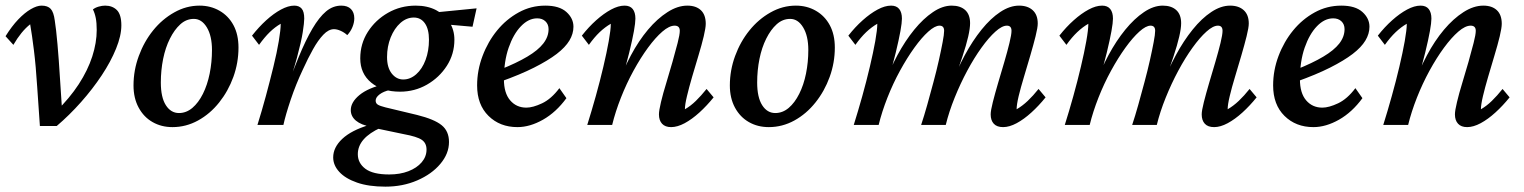

<svg xmlns="http://www.w3.org/2000/svg" viewBox="-20 -451 5499 693"><path d="M124 3.9 114.3 -136.7Q109.4 -213.9 102.5 -269Q95.7 -324.2 88.9 -363.3Q56.6 -337.9 28.3 -289.1L0 -320.3Q22.5 -356.4 45.9 -380.9Q69.3 -405.3 91.3 -418Q113.3 -430.7 129.9 -430.7Q152.3 -430.7 163.1 -418.9Q173.8 -407.2 177.7 -377Q182.6 -346.7 187.5 -291Q192.4 -235.4 196.3 -170.9L204.1 -51.8L181.6 -47.9Q231.4 -96.7 264.2 -147Q296.9 -197.3 313 -247.1Q329.1 -296.9 329.1 -342.8Q329.1 -368.2 325.7 -385.7Q322.3 -403.3 315.4 -417Q324.2 -423.8 336.4 -427.2Q348.6 -430.7 359.4 -430.7Q385.7 -430.7 401.9 -414.6Q418 -398.4 418 -359.4Q418 -322.3 398.9 -275.4Q379.9 -228.5 347.2 -179.2Q314.5 -129.9 272.5 -82.5Q230.5 -35.2 184.6 3.9Z M602.5 7.8Q562.5 7.8 530.8 -10.3Q499 -28.3 480.5 -62.5Q461.9 -96.7 461.9 -142.6Q461.9 -197.3 481 -249Q500 -300.8 532.7 -341.3Q565.4 -381.8 608.9 -406.2Q652.3 -430.7 700.2 -430.7Q740.2 -430.7 772.5 -412.1Q804.7 -393.6 822.8 -359.9Q840.8 -326.2 840.8 -279.3Q840.8 -224.6 822.3 -173.3Q803.7 -122.1 771 -81.1Q738.3 -40 694.8 -16.1Q651.4 7.8 602.5 7.8ZM626 -43Q652.3 -43 674.3 -61.5Q696.3 -80.1 712.4 -112.3Q728.5 -144.5 736.8 -185.5Q745.1 -226.6 745.1 -270.5Q745.1 -321.3 726.6 -352.1Q708 -382.8 679.7 -382.8Q652.3 -382.8 630.9 -363.3Q609.4 -343.8 593.3 -311.5Q577.1 -279.3 568.8 -238.3Q560.5 -197.3 560.5 -153.3Q560.5 -99.6 578.6 -71.3Q596.7 -43 626 -43Z M1185.5 -345.7Q1166 -345.7 1147 -325.7Q1127.9 -305.7 1109.9 -273.4Q1091.8 -241.2 1073.2 -200.2Q1047.9 -146.5 1029.3 -91.3Q1010.7 -36.1 1002.9 0H909.2Q924.8 -49.8 939.5 -104Q954.1 -158.2 966.8 -210Q979.5 -261.7 986.3 -302.7Q993.2 -343.8 993.2 -365.2Q972.7 -353.5 953.6 -335Q934.6 -316.4 915 -289.1L889.6 -322.3Q914.1 -353.5 940.9 -377.9Q967.8 -402.3 994.1 -416.5Q1020.5 -430.7 1042 -430.7Q1059.6 -430.7 1068.8 -419.9Q1078.1 -409.2 1078.1 -383.8Q1078.1 -369.1 1072.8 -335Q1067.4 -300.8 1051.8 -242.7Q1036.1 -184.6 1004.9 -95.7H1000Q1031.2 -179.7 1057.1 -242.7Q1083 -305.7 1107.4 -347.2Q1131.8 -388.7 1156.7 -409.7Q1181.6 -430.7 1211.9 -430.7Q1234.4 -430.7 1246.6 -418.5Q1258.8 -406.2 1258.8 -384.8Q1258.8 -370.1 1252.4 -354Q1246.1 -337.9 1233.4 -324.2Q1222.7 -334 1209.5 -339.8Q1196.3 -345.7 1185.5 -345.7Z M1371.1 222.7Q1310.5 222.7 1268.6 208Q1226.6 193.4 1204.6 169.4Q1182.6 145.5 1182.6 117.2Q1182.6 81.1 1215.3 50.3Q1248 19.5 1312.5 0L1354.5 9.8Q1313.5 28.3 1292.5 52.2Q1271.5 76.2 1271.5 105.5Q1271.5 137.7 1298.8 158.2Q1326.2 178.7 1384.8 178.7Q1423.8 178.7 1454.1 167Q1484.4 155.3 1502 134.8Q1519.5 114.3 1519.5 88.9Q1519.5 65.4 1502.4 53.7Q1485.4 42 1437.5 33.2L1330.1 10.7L1319.3 6.8Q1283.2 0 1264.6 -15.6Q1246.1 -31.2 1246.1 -53.7Q1246.1 -82 1277.3 -107.9Q1308.6 -133.8 1371.1 -148.4L1386.7 -126Q1364.3 -121.1 1350.1 -110.4Q1335.9 -99.6 1335.9 -87.9Q1335.9 -78.1 1343.8 -73.2Q1351.6 -68.4 1371.1 -63.5L1485.4 -36.1Q1547.9 -20.5 1574.2 1Q1600.6 22.5 1600.6 61.5Q1600.6 103.5 1569.3 140.6Q1538.1 177.7 1485.8 200.2Q1433.6 222.7 1371.1 222.7ZM1423.8 -120.1Q1359.4 -120.1 1319.8 -152.8Q1280.3 -185.5 1280.3 -240.2Q1280.3 -293 1307.6 -335.9Q1335 -378.9 1380.4 -404.8Q1425.8 -430.7 1480.5 -430.7Q1522.5 -430.7 1553.7 -414.6Q1585 -398.4 1602.5 -370.6Q1620.1 -342.8 1620.1 -307.6Q1620.1 -255.9 1592.8 -213.4Q1565.4 -170.9 1521 -145.5Q1476.6 -120.1 1423.8 -120.1ZM1435.5 -164.1Q1460.9 -164.1 1482.4 -183.1Q1503.9 -202.1 1516.1 -234.9Q1528.3 -267.6 1528.3 -307.6Q1528.3 -345.7 1513.7 -366.7Q1499 -387.7 1473.6 -387.7Q1447.3 -387.7 1425.3 -368.2Q1403.3 -348.6 1390.1 -315.9Q1377 -283.2 1377 -245.1Q1377 -207 1394 -185.5Q1411.1 -164.1 1435.5 -164.1ZM1685.5 -354.5 1574.2 -364.3 1542 -405.3 1700.2 -420.9Z M1847.7 7.8Q1784.2 7.8 1743.2 -32.7Q1702.1 -73.2 1702.1 -142.6Q1702.1 -197.3 1721.7 -249Q1741.2 -300.8 1774.4 -341.3Q1807.6 -381.8 1852.1 -406.2Q1896.5 -430.7 1948.2 -430.7Q1999 -430.7 2024.4 -407.7Q2049.8 -384.8 2049.8 -354.5Q2049.8 -329.1 2035.2 -304.7Q2020.5 -280.3 1989.3 -256.3Q1958 -232.4 1907.7 -207Q1857.4 -181.6 1786.1 -156.2V-200.2Q1844.7 -223.6 1883.3 -246.6Q1921.9 -269.5 1940.9 -293.9Q1960 -318.4 1960 -345.7Q1960 -363.3 1948.7 -374Q1937.5 -384.8 1918.9 -384.8Q1887.7 -384.8 1860.4 -356.4Q1833 -328.1 1815.9 -278.8Q1798.8 -229.5 1798.8 -165Q1798.8 -115.2 1821.3 -88.9Q1843.8 -62.5 1879.9 -62.5Q1903.3 -62.5 1936.5 -78.1Q1969.7 -93.8 1999 -132.8L2024.4 -96.7Q1987.3 -45.9 1939.9 -19Q1892.6 7.8 1847.7 7.8Z M2402.3 7.8Q2380.9 7.8 2369.6 -4.4Q2358.4 -16.6 2358.4 -38.1Q2358.4 -51.8 2365.7 -82.5Q2373 -113.3 2384.8 -151.4Q2396.5 -189.5 2407.2 -227.5Q2418 -265.6 2425.8 -295.9Q2433.6 -326.2 2433.6 -339.8Q2433.6 -358.4 2415 -358.4Q2395.5 -358.4 2370.6 -336.9Q2345.7 -315.4 2318.8 -278.8Q2292 -242.2 2266.6 -195.8Q2241.2 -149.4 2221.2 -98.6Q2201.2 -47.9 2189.5 0H2099.6Q2115.2 -49.8 2130.4 -104Q2145.5 -158.2 2157.7 -210Q2169.9 -261.7 2177.2 -302.7Q2184.6 -343.8 2184.6 -365.2Q2164.1 -353.5 2144.5 -335Q2125 -316.4 2105.5 -289.1L2080.1 -322.3Q2104.5 -353.5 2131.8 -377.9Q2159.2 -402.3 2185.5 -416.5Q2211.9 -430.7 2234.4 -430.7Q2253.9 -430.7 2263.7 -418.5Q2273.4 -406.2 2273.4 -383.8Q2273.4 -369.1 2268.1 -338.9Q2262.7 -308.6 2251 -260.7Q2239.3 -212.9 2218.8 -142.6H2210Q2229.5 -199.2 2257.3 -251.5Q2285.2 -303.7 2318.8 -343.8Q2352.5 -383.8 2389.2 -407.2Q2425.8 -430.7 2460.9 -430.7Q2492.2 -430.7 2509.8 -414.1Q2527.3 -397.5 2527.3 -365.2Q2527.3 -350.6 2520 -319.8Q2512.7 -289.1 2501 -250.5Q2489.3 -211.9 2478 -173.3Q2466.8 -134.8 2459.5 -104Q2452.1 -73.2 2452.1 -56.6Q2472.7 -68.4 2491.7 -86.9Q2510.7 -105.5 2530.3 -129.9L2555.7 -99.6Q2531.2 -69.3 2504.4 -44.9Q2477.5 -20.5 2451.2 -6.3Q2424.8 7.8 2402.3 7.8Z M2754.9 7.8Q2714.8 7.8 2683.1 -10.3Q2651.4 -28.3 2632.8 -62.5Q2614.3 -96.7 2614.3 -142.6Q2614.3 -197.3 2633.3 -249Q2652.3 -300.8 2685.1 -341.3Q2717.8 -381.8 2761.2 -406.2Q2804.7 -430.7 2852.5 -430.7Q2892.6 -430.7 2924.8 -412.1Q2957 -393.6 2975.1 -359.9Q2993.2 -326.2 2993.2 -279.3Q2993.2 -224.6 2974.6 -173.3Q2956.1 -122.1 2923.3 -81.1Q2890.6 -40 2847.2 -16.1Q2803.7 7.8 2754.9 7.8ZM2778.3 -43Q2804.7 -43 2826.7 -61.5Q2848.6 -80.1 2864.7 -112.3Q2880.9 -144.5 2889.2 -185.5Q2897.5 -226.6 2897.5 -270.5Q2897.5 -321.3 2878.9 -352.1Q2860.4 -382.8 2832 -382.8Q2804.7 -382.8 2783.2 -363.3Q2761.7 -343.8 2745.6 -311.5Q2729.5 -279.3 2721.2 -238.3Q2712.9 -197.3 2712.9 -153.3Q2712.9 -99.6 2731 -71.3Q2749 -43 2778.3 -43Z M3600.6 7.8Q3578.1 7.8 3566.9 -4.4Q3555.7 -16.6 3555.7 -38.1Q3555.7 -51.8 3563.5 -82.5Q3571.3 -113.3 3582.5 -151.4Q3593.8 -189.5 3605 -227.5Q3616.2 -265.6 3623.5 -295.9Q3630.9 -326.2 3630.9 -339.8Q3630.9 -358.4 3614.3 -358.4Q3596.7 -358.4 3572.8 -336.9Q3548.8 -315.4 3522.5 -278.8Q3496.1 -242.2 3471.2 -195.8Q3446.3 -149.4 3425.8 -98.6Q3405.3 -47.9 3393.6 0H3304.7Q3315.4 -32.2 3326.7 -72.3Q3337.9 -112.3 3349.1 -154.3Q3360.4 -196.3 3368.7 -233.4Q3377 -270.5 3382.3 -298.8Q3387.7 -327.1 3387.7 -339.8Q3387.7 -358.4 3371.1 -358.4Q3354.5 -358.4 3330.6 -336.9Q3306.6 -315.4 3280.3 -278.8Q3253.9 -242.2 3228.5 -195.8Q3203.1 -149.4 3183.1 -98.6Q3163.1 -47.9 3151.4 0H3061.5Q3077.1 -49.8 3092.3 -104Q3107.4 -158.2 3119.6 -210Q3131.8 -261.7 3139.2 -302.7Q3146.5 -343.8 3146.5 -365.2Q3126 -353.5 3106.4 -335Q3086.9 -316.4 3067.4 -289.1L3042 -322.3Q3066.4 -353.5 3093.8 -377.9Q3121.1 -402.3 3147.5 -416.5Q3173.8 -430.7 3196.3 -430.7Q3215.8 -430.7 3225.6 -418.5Q3235.4 -406.2 3235.4 -383.8Q3235.4 -369.1 3230 -338.9Q3224.6 -308.6 3212.9 -260.3Q3201.2 -211.9 3180.7 -142.6H3171.9Q3191.4 -200.2 3219.2 -252Q3247.1 -303.7 3279.8 -343.8Q3312.5 -383.8 3347.2 -407.2Q3381.8 -430.7 3415 -430.7Q3446.3 -430.7 3463.9 -414.6Q3481.4 -398.4 3481.4 -367.2Q3481.4 -348.6 3474.6 -318.8Q3467.8 -289.1 3453.6 -246.1Q3439.5 -203.1 3417 -142.6H3412.1Q3434.6 -200.2 3462.4 -252Q3490.2 -303.7 3522.9 -344.2Q3555.7 -384.8 3590.3 -407.7Q3625 -430.7 3658.2 -430.7Q3689.5 -430.7 3707.5 -414.1Q3725.6 -397.5 3725.6 -366.2Q3725.6 -351.6 3717.8 -320.3Q3710 -289.1 3698.7 -250.5Q3687.5 -211.9 3675.8 -173.3Q3664.1 -134.8 3656.7 -104Q3649.4 -73.2 3649.4 -56.6Q3669.9 -68.4 3689.5 -86.9Q3709 -105.5 3728.5 -129.9L3753.9 -99.6Q3729.5 -69.3 3702.6 -44.9Q3675.8 -20.5 3649.4 -6.3Q3623 7.8 3600.6 7.8Z M4362.3 7.8Q4339.8 7.8 4328.6 -4.4Q4317.4 -16.6 4317.4 -38.1Q4317.4 -51.8 4325.2 -82.5Q4333 -113.3 4344.2 -151.4Q4355.5 -189.5 4366.7 -227.5Q4377.9 -265.6 4385.3 -295.9Q4392.6 -326.2 4392.6 -339.8Q4392.6 -358.4 4376 -358.4Q4358.4 -358.4 4334.5 -336.9Q4310.5 -315.4 4284.2 -278.8Q4257.8 -242.2 4232.9 -195.8Q4208 -149.4 4187.5 -98.6Q4167 -47.9 4155.3 0H4066.4Q4077.1 -32.2 4088.4 -72.3Q4099.6 -112.3 4110.8 -154.3Q4122.1 -196.3 4130.4 -233.4Q4138.7 -270.5 4144 -298.8Q4149.4 -327.1 4149.4 -339.8Q4149.4 -358.4 4132.8 -358.4Q4116.2 -358.4 4092.3 -336.9Q4068.4 -315.4 4042 -278.8Q4015.6 -242.2 3990.2 -195.8Q3964.8 -149.4 3944.8 -98.6Q3924.8 -47.9 3913.1 0H3823.2Q3838.9 -49.8 3854 -104Q3869.1 -158.2 3881.3 -210Q3893.6 -261.7 3900.9 -302.7Q3908.2 -343.8 3908.2 -365.2Q3887.7 -353.5 3868.2 -335Q3848.6 -316.4 3829.1 -289.1L3803.7 -322.3Q3828.1 -353.5 3855.5 -377.9Q3882.8 -402.3 3909.2 -416.5Q3935.5 -430.7 3958 -430.7Q3977.5 -430.7 3987.3 -418.5Q3997.1 -406.2 3997.1 -383.8Q3997.1 -369.1 3991.7 -338.9Q3986.3 -308.6 3974.6 -260.3Q3962.9 -211.9 3942.4 -142.6H3933.6Q3953.1 -200.2 3981 -252Q4008.8 -303.7 4041.5 -343.8Q4074.2 -383.8 4108.9 -407.2Q4143.6 -430.7 4176.8 -430.7Q4208 -430.7 4225.6 -414.6Q4243.2 -398.4 4243.2 -367.2Q4243.2 -348.6 4236.3 -318.8Q4229.5 -289.1 4215.3 -246.1Q4201.2 -203.1 4178.7 -142.6H4173.8Q4196.3 -200.2 4224.1 -252Q4252 -303.7 4284.7 -344.2Q4317.4 -384.8 4352.1 -407.7Q4386.7 -430.7 4419.9 -430.7Q4451.2 -430.7 4469.2 -414.1Q4487.3 -397.5 4487.3 -366.2Q4487.3 -351.6 4479.5 -320.3Q4471.7 -289.1 4460.4 -250.5Q4449.2 -211.9 4437.5 -173.3Q4425.8 -134.8 4418.5 -104Q4411.1 -73.2 4411.1 -56.6Q4431.6 -68.4 4451.2 -86.9Q4470.7 -105.5 4490.2 -129.9L4515.6 -99.6Q4491.2 -69.3 4464.4 -44.9Q4437.5 -20.5 4411.1 -6.3Q4384.8 7.8 4362.3 7.8Z M4720.7 7.8Q4657.2 7.8 4616.2 -32.7Q4575.2 -73.2 4575.2 -142.6Q4575.2 -197.3 4594.7 -249Q4614.3 -300.8 4647.5 -341.3Q4680.7 -381.8 4725.1 -406.2Q4769.5 -430.7 4821.3 -430.7Q4872.1 -430.7 4897.5 -407.7Q4922.9 -384.8 4922.9 -354.5Q4922.9 -329.1 4908.2 -304.7Q4893.6 -280.3 4862.3 -256.3Q4831.1 -232.4 4780.8 -207Q4730.5 -181.6 4659.2 -156.2V-200.2Q4717.8 -223.6 4756.3 -246.6Q4794.9 -269.5 4814 -293.9Q4833 -318.4 4833 -345.7Q4833 -363.3 4821.8 -374Q4810.5 -384.8 4792 -384.8Q4760.7 -384.8 4733.4 -356.4Q4706.1 -328.1 4689 -278.8Q4671.9 -229.5 4671.9 -165Q4671.9 -115.2 4694.3 -88.9Q4716.8 -62.5 4752.9 -62.5Q4776.4 -62.5 4809.6 -78.1Q4842.8 -93.8 4872.1 -132.8L4897.5 -96.7Q4860.4 -45.9 4813 -19Q4765.6 7.8 4720.7 7.8Z M5275.4 7.8Q5253.9 7.8 5242.7 -4.4Q5231.4 -16.6 5231.4 -38.1Q5231.4 -51.8 5238.8 -82.5Q5246.1 -113.3 5257.8 -151.4Q5269.5 -189.5 5280.3 -227.5Q5291 -265.6 5298.8 -295.9Q5306.6 -326.2 5306.6 -339.8Q5306.6 -358.4 5288.1 -358.4Q5268.6 -358.4 5243.7 -336.9Q5218.8 -315.4 5191.9 -278.8Q5165 -242.2 5139.6 -195.8Q5114.3 -149.4 5094.2 -98.6Q5074.2 -47.9 5062.5 0H4972.7Q4988.3 -49.8 5003.4 -104Q5018.6 -158.2 5030.8 -210Q5043 -261.7 5050.3 -302.7Q5057.6 -343.8 5057.6 -365.2Q5037.1 -353.5 5017.6 -335Q4998 -316.4 4978.5 -289.1L4953.1 -322.3Q4977.5 -353.5 5004.9 -377.9Q5032.2 -402.3 5058.6 -416.5Q5085 -430.7 5107.4 -430.7Q5127 -430.7 5136.7 -418.5Q5146.5 -406.2 5146.5 -383.8Q5146.5 -369.1 5141.1 -338.9Q5135.7 -308.6 5124 -260.7Q5112.3 -212.9 5091.8 -142.6H5083Q5102.5 -199.2 5130.4 -251.5Q5158.2 -303.7 5191.9 -343.8Q5225.6 -383.8 5262.2 -407.2Q5298.8 -430.7 5334 -430.7Q5365.2 -430.7 5382.8 -414.1Q5400.4 -397.5 5400.4 -365.2Q5400.4 -350.6 5393.1 -319.8Q5385.7 -289.1 5374 -250.5Q5362.3 -211.9 5351.1 -173.3Q5339.8 -134.8 5332.5 -104Q5325.2 -73.2 5325.2 -56.6Q5345.7 -68.4 5364.7 -86.9Q5383.8 -105.5 5403.3 -129.9L5428.7 -99.6Q5404.3 -69.3 5377.4 -44.9Q5350.6 -20.5 5324.2 -6.3Q5297.9 7.8 5275.4 7.8Z"/></svg>

Font: Crimson Pro ExtraLight Medium
Style: Italic
Weight: 500
Italic angle: -12°
Version: Version 1.002